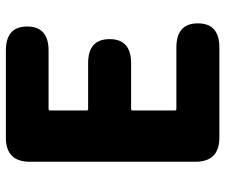

<svg xmlns="http://www.w3.org/2000/svg" viewBox="-78 -708 785 670"><g transform="rotate(-90 315.0 -372.5)"><path d="M170 0Q86 0 86 -84V-661Q86 -745 170 -745H474Q558 -745 558 -671Q558 -596 474 -596H270Q265 -596 265 -591V-463Q265 -458 270 -458H430Q514 -458 514 -383Q514 -308 430 -308H270Q265 -308 265 -303V-155Q265 -150 270 -150H485Q569 -150 569 -75Q569 0 485 0Z"/></g></svg>

Font: Resource Han Rounded KR Heavy
Style: Regular
Weight: 900
Designer: Cyano Hao (round all glyphs); Ryoko NISHIZUKA 西塚涼子 (kana, bopomofo & ideographs); Paul D. Hunt (Latin, Greek & Cyrillic)
Foundry: Cyano Hao
Version: 0.990